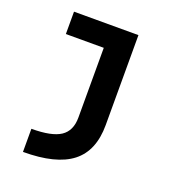

<svg xmlns="http://www.w3.org/2000/svg" viewBox="-134 -626 868 952"><g transform="rotate(20 300.0 -150.0)"><path d="M94 98Q201 98 247.5 67Q294 36 294 -34V-402H94V-520H434V-45Q434 91 351 155.5Q268 220 94 220Z"/></g></svg>

Font: M PLUS Code Latin Expanded
Style: Bold
Weight: 700
Width: 7
Designer: Coji Morishita
Foundry: UNDERFOREST DESIGN
Version: Version 1.002; ttfautohint (v1.8.3)